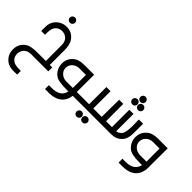

<svg xmlns="http://www.w3.org/2000/svg" viewBox="-52 -1370 2342 2342"><g transform="rotate(45 1119.0 -199.0)"><path d="M261.7 -695.8Q273.4 -695.8 284.2 -689.9Q294.9 -684.1 301 -673.1Q307.1 -662.1 307.1 -650.4Q307.1 -638.7 301.3 -627.9Q295.4 -617.2 284.7 -611.3Q273.9 -605.5 261.7 -605.5Q250 -605.5 239.3 -611.3Q228.5 -617.2 222.7 -627.9Q216.8 -638.7 216.8 -650.4Q216.8 -662.1 222.9 -673.1Q229 -684.1 239.7 -689.9Q250.5 -695.8 261.7 -695.8ZM268.1 -543.9H272Q374 -543.9 427.7 -451.2Q452.6 -402.8 452.6 -317.4V-68.4H495.1V0H202.1Q113.3 0 83.5 69.3Q73.7 93.3 73.7 114.7Q73.7 184.6 135.3 218.8Q170.4 233.4 247.6 233.4H254.4V296.4L188.5 297.9Q69.8 297.9 17.6 198.2Q0 159.2 0 116.2V111.8Q0 10.7 90.3 -43.9Q134.3 -68.4 247.6 -68.4H384.3V-343.3Q384.3 -430.7 309.1 -460.9Q286.1 -467.8 269.5 -467.8Q200.7 -467.8 167 -409.2Q150.4 -374 150.4 -298.3V-287.1H85.9V-359.9Q85.9 -458 168 -514.2Q213.4 -543.9 268.1 -543.9Z M917 0Q909.2 50.3 889.6 85Q831.5 180.7 684.6 180.7H619.1V113.8H669.9Q796.4 113.8 832.5 30.3Q837.9 18.6 841.8 0H807.6Q652.8 0 613.8 -39.6Q598.6 -47.4 578.1 -75.2Q543.9 -123 543.9 -184.6V-187Q543.9 -292 639.6 -345.7Q681.6 -366.2 764.2 -366.2H919.9L918.5 -68.4H1004.4V0ZM732.9 -68.4H850.1V-293.9H732.9Q685.1 -292 650.9 -261.7Q613.8 -229.5 613.8 -178.7Q613.8 -132.8 650.9 -100.6Q685.1 -70.3 732.9 -68.4Z M1228.5 56.2Q1240.2 56.2 1251 62Q1261.7 67.9 1267.8 78.9Q1273.9 89.8 1273.9 101.6Q1273.9 113.3 1268.1 124Q1262.2 134.8 1251.5 140.6Q1240.7 146.5 1228.5 146.5Q1216.8 146.5 1206.1 140.6Q1195.3 134.8 1189.5 124Q1183.6 113.3 1183.6 101.6Q1183.6 89.8 1189.7 78.9Q1195.8 67.9 1206.5 62Q1217.3 56.2 1228.5 56.2ZM1129.4 56.2Q1141.1 56.2 1151.9 62Q1162.6 67.9 1168.7 78.9Q1174.8 89.8 1174.8 101.6Q1174.8 113.3 1168.9 124Q1163.1 134.8 1152.3 140.6Q1141.6 146.5 1129.4 146.5Q1117.7 146.5 1106.9 140.6Q1096.2 134.8 1090.3 124Q1084.5 113.3 1084.5 101.6Q1084.5 89.8 1090.6 78.9Q1096.7 67.9 1107.4 62Q1118.2 56.2 1129.4 56.2ZM1131.8 -366.2H1203.1V-68.4H1286.6V0H980V-68.4H1130.4Z M1524.9 -367.7H1597.2V-68.4Q1628.4 -68.4 1668.5 -110.8Q1692.9 -153.3 1692.9 -251.5L1691.4 -366.2H1764.2V-198.2Q1764.2 -105 1717.3 -56.2Q1664.6 0 1582 0H1262.2V-68.4H1348.1L1351.1 -366.2H1422.4L1423.3 -68.4H1524.9ZM1554.2 -620.1Q1565.9 -620.1 1576.7 -614.3Q1587.4 -608.4 1593.5 -597.4Q1599.6 -586.4 1599.6 -574.7Q1599.6 -563 1593.8 -552.2Q1587.9 -541.5 1577.1 -535.6Q1566.4 -529.8 1554.2 -529.8Q1542.5 -529.8 1531.7 -535.6Q1521 -541.5 1515.1 -552.2Q1509.3 -563 1509.3 -574.7Q1509.3 -586.4 1515.4 -597.4Q1521.5 -608.4 1532.2 -614.3Q1543 -620.1 1554.2 -620.1ZM1603.5 -529.8Q1615.2 -529.8 1626 -523.9Q1636.7 -518.1 1642.8 -507.1Q1648.9 -496.1 1648.9 -484.4Q1648.9 -472.7 1643.1 -461.9Q1637.2 -451.2 1626.5 -445.3Q1615.7 -439.5 1603.5 -439.5Q1591.8 -439.5 1581.1 -445.3Q1570.3 -451.2 1564.5 -461.9Q1558.6 -472.7 1558.6 -484.4Q1558.6 -496.1 1564.7 -507.1Q1570.8 -518.1 1581.5 -523.9Q1592.3 -529.8 1603.5 -529.8ZM1504.4 -529.8Q1516.1 -529.8 1526.9 -523.9Q1537.6 -518.1 1543.7 -507.1Q1549.8 -496.1 1549.8 -484.4Q1549.8 -472.7 1543.9 -461.9Q1538.1 -451.2 1527.3 -445.3Q1516.6 -439.5 1504.4 -439.5Q1492.7 -439.5 1481.9 -445.3Q1471.2 -451.2 1465.3 -461.9Q1459.5 -472.7 1459.5 -484.4Q1459.5 -496.1 1465.6 -507.1Q1471.7 -518.1 1482.4 -523.9Q1493.2 -529.8 1504.4 -529.8Z M2023.4 -366.2H2189L2187.5 -1Q2175.8 59.1 2158.7 85Q2103 180.7 1952.6 180.7H1888.2V113.8H1944.3Q2066.4 113.8 2103 28.8Q2110.8 8.8 2110.8 0H2065.9Q1922.4 0 1878.4 -42Q1813 -100.1 1813 -183.1Q1813 -283.2 1898.9 -338.9Q1942.4 -366.2 2023.4 -366.2ZM2003.4 -68.4H2120.6V-293.9H2003.4Q1955.6 -292 1921.4 -261.7Q1884.3 -229.5 1884.3 -178.7Q1884.3 -132.8 1921.4 -100.6Q1955.6 -70.3 2003.4 -68.4Z"/></g></svg>

Font: Gasq
Style: Regular
Weight: 400
Designer: Husham Jawad
Version: Version 1.00;December 29, 2020;FontCreator 13.0.0.2683 32-bi